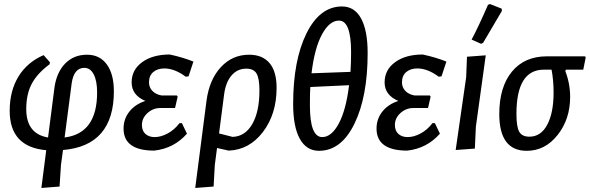

<svg xmlns="http://www.w3.org/2000/svg" viewBox="-20 -739 2921 951"><path d="M185 192 209 5Q28 -11 28 -190Q28 -289 71.5 -360Q115 -431 196 -466L227 -431L226 -421Q164 -375 137 -323.5Q110 -272 110 -199Q110 -76 218 -58L250 -307Q261 -382 303.5 -425Q346 -468 411 -468Q474 -468 509 -420Q544 -372 544 -287Q544 -17 292 4L282 78L275 185ZM335 -326 300 -58Q461 -78 461 -281Q461 -339 444 -371Q427 -403 398 -403Q346 -403 335 -326Z M744 7Q592 7 592 -102Q592 -150 621 -186.5Q650 -223 700 -239Q632 -268 632 -331Q632 -393 684 -431Q736 -469 821 -469Q886 -455 938 -434L914 -361L900 -359Q845 -400 794 -400Q760 -400 739 -382Q718 -364 718 -331Q718 -306 735 -288.5Q752 -271 781 -266H856L860 -260L847 -204H775Q738 -204 710.5 -179Q683 -154 683 -120Q683 -91 700.5 -75.5Q718 -60 746 -60Q777 -60 810.5 -78Q844 -96 869 -129H881L906 -77Q842 -4 744 7Z M947 192 1003 -241Q1017 -345 1074 -406.5Q1131 -468 1214 -468Q1280 -468 1315 -426.5Q1350 -385 1350 -304Q1350 -174 1282.5 -85.5Q1215 3 1113 7L1055 -6L1044 78L1038 185ZM1090 -271 1065 -78 1132 -61Q1194 -63 1229.5 -124.5Q1265 -186 1265 -291Q1265 -351 1250.5 -375Q1236 -399 1200 -399Q1156 -399 1127 -365.5Q1098 -332 1090 -271Z M1560 8Q1498 8 1465 -51.5Q1432 -111 1432 -224Q1432 -440 1498 -573.5Q1564 -707 1674 -707Q1736 -707 1768.5 -647.5Q1801 -588 1801 -476Q1801 -260 1735.5 -126Q1670 8 1560 8ZM1659 -637Q1612 -637 1575 -569Q1538 -501 1523 -376L1716 -383Q1719 -429 1719 -481Q1719 -637 1659 -637ZM1576 -60Q1622 -60 1658 -127Q1694 -194 1709 -317L1517 -308Q1515 -280 1515 -217Q1515 -60 1576 -60Z M1997 7Q1845 7 1845 -102Q1845 -150 1874 -186.5Q1903 -223 1953 -239Q1885 -268 1885 -331Q1885 -393 1937 -431Q1989 -469 2074 -469Q2139 -455 2191 -434L2167 -361L2153 -359Q2098 -400 2047 -400Q2013 -400 1992 -382Q1971 -364 1971 -331Q1971 -306 1988 -288.5Q2005 -271 2034 -266H2109L2113 -260L2100 -204H2028Q1991 -204 1963.5 -179Q1936 -154 1936 -120Q1936 -91 1953.5 -75.5Q1971 -60 1999 -60Q2030 -60 2063.5 -78Q2097 -96 2122 -129H2134L2159 -77Q2095 -4 1997 7Z M2397 -715 2407 -719 2465 -696 2466 -685Q2438 -637 2373 -527L2363 -522L2316 -543Q2351 -609 2397 -715ZM2386 -465 2337 -111 2332 -3 2237 4 2289 -357 2293 -458Z M2589 8Q2453 8 2453 -174Q2453 -308 2515.5 -384Q2578 -460 2689 -460H2878L2881 -454L2869 -394H2783L2780 -387Q2804 -325 2804 -259Q2804 -149 2742 -70.5Q2680 8 2589 8ZM2602 -62Q2659 -62 2690.5 -121Q2722 -180 2722 -281Q2722 -341 2712 -394H2674Q2538 -394 2538 -175Q2538 -110 2552 -86Q2566 -62 2602 -62Z"/></svg>

Font: Alegreya Sans SC Medium
Style: Italic
Weight: 500
Italic angle: -7°
Designer: Juan Pablo del Peral
Foundry: Huerta Tipografica
Version: Version 2.007